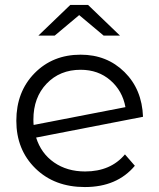

<svg xmlns="http://www.w3.org/2000/svg" viewBox="-20 -751 644 776"><path d="M300 -690 201 -607H135L264 -731H336L465 -607H399ZM324 -58Q427 -58 485 -127L525 -81Q453 5 323 5Q200 5 123 -70.5Q46 -146 46 -263Q46 -380 119.5 -455Q193 -530 306 -530Q412 -530 483 -460Q554 -390 558 -279L126 -195Q146 -131 198.5 -94.5Q251 -58 324 -58ZM306 -469Q222 -469 168.5 -413Q115 -357 115 -268Q115 -253 116 -246L487 -318Q475 -384 426 -426.5Q377 -469 306 -469Z"/></svg>

Font: Montserrat Alternates
Style: Regular
Weight: 400
Designer: Julieta Ulanovsky
Foundry: Julieta Ulanovsky
Version: Version 7.200;PS 007.200;hotconv 1.0.88;makeotf.lib2.5.64775